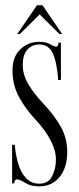

<svg xmlns="http://www.w3.org/2000/svg" viewBox="-20 -682 293 714"><path d="M125.5 11Q94 11 73.5 -2Q53 -15 42.5 -15Q34.5 -15 33 0H25V-143.5H35Q38 -105.5 48 -72.5Q58 -39.5 77.2 -19.2Q96.5 1 126.5 1Q160.5 1 174.2 -27.5Q188 -56 188 -88Q188 -122.5 168 -160.5Q148 -198.5 113.5 -235.5Q75 -276.5 50.8 -321Q26.5 -365.5 26.5 -420Q26.5 -471.5 56 -499Q85.5 -526.5 126 -526.5Q151.5 -526.5 166.8 -517.5Q182 -508.5 189.5 -508.5Q196 -508.5 197.5 -523.5H206.5V-384.5H196.5Q191.5 -451.5 176.2 -484Q161 -516.5 126 -516.5Q98.5 -516.5 81.5 -497.2Q64.5 -478 64.5 -440Q64.5 -405 84.8 -370Q105 -335 139.5 -298.5Q182.5 -253 206.2 -210.5Q230 -168 230 -117Q230 -59 201.8 -24Q173.5 11 125.5 11ZM44 -555.5 117.5 -662.5H138L211 -555.5H201L127.5 -628.5L54 -555.5Z"/></svg>

Font: Imbue 100pt Light
Style: Regular
Weight: 300
Designer: Tyler Finck
Foundry: Etcetera Type Company
Version: Version 1.102; ttfautohint (v1.8.3)